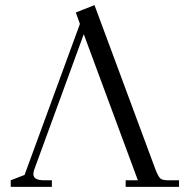

<svg xmlns="http://www.w3.org/2000/svg" viewBox="-20 -732 740 752"><path d="M22 0V-25.9L76.2 -46.9L293 -638.2L276.9 -683.1L350.1 -711.9L589.8 -65.9Q600.1 -40.5 607.9 -33.2Q615.7 -25.9 639.2 -25.9H681.2V0H472.2V-25.9H520L308.1 -598.1L113.8 -66.9Q110.8 -58.1 110.8 -49.8Q110.8 -25.9 152.8 -25.9H183.1V0Z"/></svg>

Font: Dihjauti
Style: Regular
Weight: 400
Designer: T. Christopher White
Version: Version 3.0.0